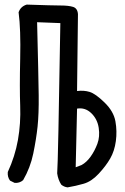

<svg xmlns="http://www.w3.org/2000/svg" viewBox="-20 -809 540 831"><path d="M272.5 2Q256.8 0 245.1 -9.8Q231.4 -31.2 227.5 -58.6Q231.4 -104.5 241.2 -709L140.6 -712.9Q146.5 -478.5 147.5 -397Q148.4 -315.4 142.6 -260.7Q136.7 -206.1 124 -144.5Q111.3 -83 80.1 -29.3Q64.5 -15.6 43 -17.6L23.4 -27.3Q11.7 -43 13.7 -64.5Q44.9 -131.8 57.6 -203.1Q70.3 -274.4 67.4 -351.6Q64.5 -428.7 67.4 -555.2Q70.3 -681.6 60.5 -755.9Q69.3 -781.2 95.7 -789.1Q210 -785.2 243.2 -785.2Q276.4 -785.2 295.9 -779.3Q315.4 -773.4 317.4 -748L313.5 -415Q342.8 -418.9 368.2 -411.1Q393.6 -403.3 432.6 -365.2Q471.7 -327.1 479.5 -284.2Q487.3 -241.2 481.4 -198.2Q475.6 -155.3 457 -123Q438.5 -90.8 407.2 -57.1Q376 -23.4 341.8 -13.7Q307.6 -3.9 272.5 2ZM333 -94.7Q354.5 -106.4 372.1 -130.9Q389.6 -155.3 401.4 -186.5Q413.1 -217.8 407.2 -255.9Q401.4 -293.9 375 -319.3Q348.6 -344.7 313.5 -338.9L307.6 -85Z"/></svg>

Font: NaikaiFont
Style: Regular
Weight: 400
Version: Version 1.67